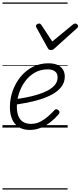

<svg xmlns="http://www.w3.org/2000/svg" viewBox="-20 -1030 650 1550"><path d="M221 19Q168 19 132 -3.5Q96 -26 78 -67.5Q60 -109 60 -165Q60 -233 82.5 -296.5Q105 -360 146.5 -410.5Q188 -461 244.5 -490Q301 -519 370 -519Q418 -519 447 -504.5Q476 -490 489.5 -466Q503 -442 503 -412Q503 -365 475.5 -329.5Q448 -294 403 -269Q358 -244 304 -227.5Q250 -211 195.5 -200.5Q141 -190 94 -183L99 -229Q141 -234 188.5 -243Q236 -252 281 -265.5Q326 -279 363.5 -298.5Q401 -318 423 -344.5Q445 -371 445 -405Q445 -438 423.5 -454Q402 -470 364 -470Q307 -470 261.5 -444Q216 -418 183.5 -374.5Q151 -331 133.5 -277Q116 -223 116 -169Q116 -125 128 -94Q140 -63 165.5 -46.5Q191 -30 231 -30Q272 -30 307 -48.5Q342 -67 370.5 -92.5Q399 -118 419 -140Q427 -149 436 -148Q445 -147 452 -140Q459 -134 460.5 -126.5Q462 -119 454 -108Q427 -76 391 -47Q355 -18 312 0.5Q269 19 221 19ZM587 -840Q596 -840 603 -833.5Q610 -827 610 -819Q610 -813 607.5 -809.5Q605 -806 601 -802L420 -639Q412 -631 405 -628.5Q398 -626 390 -626Q383 -626 377 -629Q371 -632 366 -641L276 -804Q273 -808 271.5 -812Q270 -816 270 -820Q270 -829 279 -834.5Q288 -840 295 -840Q302 -840 305.5 -837.5Q309 -835 313 -830L402 -695L566 -830Q573 -835 577.5 -837.5Q582 -840 587 -840ZM0 490H526V500H0ZM0 -20H526V0H0ZM0 -505H526V-500H0ZM0 -1010H526V-1000H0Z"/></svg>

Font: Playwrite US Trad Guides
Style: Regular
Weight: 400
Designer: Veronika Burian, José Scaglione
Foundry: TypeTogether
Version: Version 1.003